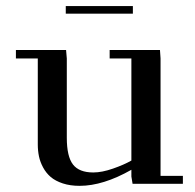

<svg xmlns="http://www.w3.org/2000/svg" viewBox="-20 -603 640 630"><path d="M32.2 -411.1V-439H196.8L199.2 -411.1V-150.9Q199.2 -89.4 219.5 -63.2Q239.7 -37.1 286.1 -37.1Q314.5 -37.1 350.8 -49.8Q387.2 -62.5 411.1 -76.2V-411.1H339.8V-439H504.9L506.8 -411.1V-25.9H580.1V0H415L411.1 -23.9V-45.9Q318.4 6.8 241.2 6.8Q210.4 6.8 186 -1.2Q161.6 -9.3 146.5 -22.2Q131.3 -35.2 121.6 -53.2Q111.8 -71.3 107.9 -89.8Q104 -108.4 104 -128.9V-411.1ZM195.8 -558.1V-583H416V-558.1Z"/></svg>

Font: Dehuti Alt
Style: Bold
Weight: 700
Version: Version 1.2